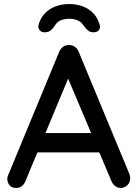

<svg xmlns="http://www.w3.org/2000/svg" viewBox="-20 -927 682 951"><path d="M331 -570 106 -30Q100 -14 88 -5Q76 4 61 4Q39 4 28 -8.5Q17 -21 16 -40Q16 -47 19 -56L273 -670Q280 -687 293.5 -696Q307 -705 323 -704Q338 -704 351 -695Q364 -686 370 -670L621 -65Q625 -55 625 -45Q625 -23 610.5 -9.5Q596 4 578 4Q563 4 550.5 -5.5Q538 -15 532 -30L305 -567ZM146 -172 191 -268H474L491 -172ZM323 -907Q360 -907 390 -895.5Q420 -884 441 -862.5Q462 -841 471 -812Q480 -792 471 -779.5Q462 -767 445 -767Q427 -767 416.5 -775.5Q406 -784 395 -799Q385 -816 367 -825Q349 -834 323 -834Q296 -834 278 -825Q260 -816 251 -799Q241 -784 230 -775.5Q219 -767 200 -767Q184 -767 175 -779Q166 -791 173 -811Q183 -841 204 -862.5Q225 -884 255.5 -895.5Q286 -907 323 -907Z"/></svg>

Font: Quicksand SemiBold
Style: Regular
Weight: 600
Designer: Andrew Paglinawan
Foundry: Andrew Paglinawan
Version: Version 3.006